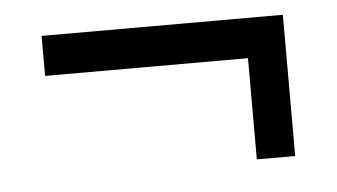

<svg xmlns="http://www.w3.org/2000/svg" viewBox="-31 -416 590 336"><g transform="rotate(-5 263.5 -248.0)"><path d="M475.6 -372.1V-124H408.2V-301.8H51.8V-372.1Z"/></g></svg>

Font: Crimson Pro Medium
Style: Regular
Weight: 500
Designer: Jacques Le Bailly
Foundry: Baron von Fonthausen
Version: Version 1.003